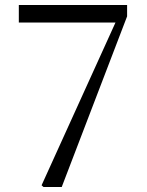

<svg xmlns="http://www.w3.org/2000/svg" viewBox="-20 -748 589 768"><path d="M153.9 0H226.9L488.4 -682.6V-728H55.3V-657.8H445.7V-642.5L454.8 -686.2L146.3 -6.8Z"/></svg>

Font: Source Han Serif TW VF
Style: Regular
Weight: 250
Designer: Ryoko NISHIZUKA 西塚涼子 (kana & ideographs); Frank Grießhammer (Latin, Greek & Cyrillic); Wenlong ZHANG 张文龙 (bopomofo); San
Foundry: Adobe
Version: Version 2.002;hotconv 1.1.0;makeotfexe 2.6.0